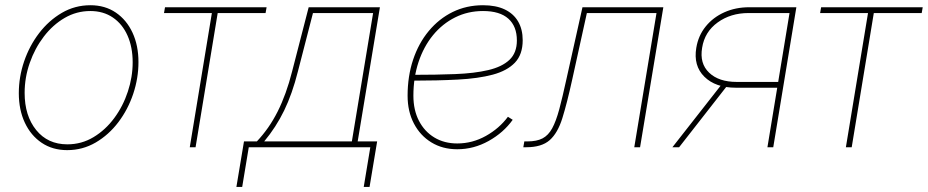

<svg xmlns="http://www.w3.org/2000/svg" viewBox="-20 -569 3586 742"><path d="M239.7 11.2Q183.1 11.2 141.1 -17.1Q99.1 -45.4 75.9 -95Q52.7 -144.5 52.7 -209Q52.7 -271.5 73.2 -331.8Q93.8 -392.1 131.1 -440.9Q168.5 -489.7 219 -519.3Q269.5 -548.8 329.6 -548.8Q385.7 -548.8 427.5 -520.5Q469.2 -492.2 492.2 -442.6Q515.1 -393.1 515.1 -329.1Q515.1 -267.1 494.9 -206.5Q474.6 -146 437.5 -96.9Q400.4 -47.9 349.9 -18.3Q299.3 11.2 239.7 11.2ZM240.2 -11.2Q295.4 -11.2 341.6 -39.1Q387.7 -66.9 421.6 -112.8Q455.6 -158.7 474.1 -215.1Q492.7 -271.5 492.7 -328.1Q492.7 -386.7 472.9 -431.4Q453.1 -476.1 416.3 -501.2Q379.4 -526.4 329.1 -526.4Q275.9 -526.4 230 -499.8Q184.1 -473.1 149.4 -427.7Q114.7 -382.3 95 -325.9Q75.2 -269.5 75.2 -210Q75.2 -121.6 119.9 -66.4Q164.6 -11.2 240.2 -11.2Z M713.4 0 798.8 -518.6H613.8L617.7 -541H1010.3L1006.3 -518.6H821.3L735.8 0Z M893.6 153.3 922.9 -22.5H972.7Q996.1 -47.4 1016.1 -75.9Q1036.1 -104.5 1053 -137.9Q1069.8 -171.4 1083.7 -210Q1097.7 -248.5 1108.9 -293L1172.9 -541H1448.2L1362.3 -22.5H1437.5L1408.2 153.3H1385.7L1411.1 0H941.4L916 153.3ZM1001 -22.5H1339.8L1421.9 -518.6H1189.5L1131.3 -293Q1109.4 -206.1 1078.1 -141.8Q1046.9 -77.6 1001 -22.5Z M1747.1 7.8Q1690.4 7.8 1647.2 -18.6Q1604 -44.9 1579.6 -91.6Q1555.2 -138.2 1555.2 -199.2Q1555.2 -274.4 1576.4 -338.1Q1597.7 -401.9 1637 -449.2Q1676.3 -496.6 1729.5 -522.7Q1782.7 -548.8 1846.7 -548.8Q1896.5 -548.8 1930.7 -532.5Q1964.8 -516.1 1982.4 -485.8Q2000 -455.6 2000 -413.6Q2000 -358.4 1970 -326.9Q1939.9 -295.4 1884.3 -280.5Q1828.6 -265.6 1749.8 -261.5Q1670.9 -257.3 1574.2 -257.3V-279.8Q1665 -279.8 1739.3 -282.7Q1813.5 -285.6 1866.7 -298.1Q1919.9 -310.5 1948.7 -337.6Q1977.5 -364.7 1977.5 -412.6Q1977.5 -467.3 1944.6 -496.8Q1911.6 -526.4 1846.7 -526.4Q1788.1 -526.4 1738.8 -501.7Q1689.5 -477.1 1653.3 -432.9Q1617.2 -388.7 1597.4 -329.1Q1577.6 -269.5 1577.6 -199.2Q1577.6 -143.6 1599.1 -102.1Q1620.6 -60.5 1658.7 -37.6Q1696.8 -14.6 1747.1 -14.6Q1805.7 -14.6 1857.7 -43.7Q1909.7 -72.8 1942.9 -117.7L1961.4 -106Q1925.8 -56.2 1868.4 -24.2Q1811 7.8 1747.1 7.8Z M2002.4 0 2006.3 -22.5H2018.1Q2054.2 -22.5 2076.7 -34.2Q2099.1 -45.9 2114 -73.2Q2128.9 -100.6 2141.4 -147Q2153.8 -193.4 2168.9 -262.7L2231 -541H2543.5L2453.6 0H2431.2L2517.1 -518.6H2248L2191.4 -261.7Q2171.4 -170.4 2153.3 -112.5Q2135.3 -54.7 2104.2 -27.3Q2073.2 0 2014.2 0Z M2968.3 0H2945.8L3031.2 -518.6H2872.6Q2803.7 -518.6 2753.4 -482.2Q2703.1 -445.8 2693.4 -384.3Q2683.1 -323.7 2720.5 -288.1Q2757.8 -252.4 2827.1 -252.4H2998L2994.6 -230H2824.2Q2745.1 -230 2702.1 -272.5Q2659.2 -314.9 2670.9 -384.3Q2678.7 -431.6 2707.3 -466.8Q2735.8 -502 2779.3 -521.5Q2822.8 -541 2875.5 -541H3057.6ZM2604.5 0H2578.6L2771 -245.6H2796.4Z M3249 0 3334.5 -518.6H3149.4L3153.3 -541H3545.9L3542 -518.6H3356.9L3271.5 0Z"/></svg>

Font: Inter 17pt Thin
Style: Italic
Weight: 250
Italic angle: -9.3988°
Version: Version 4.001;git-66647c0bb